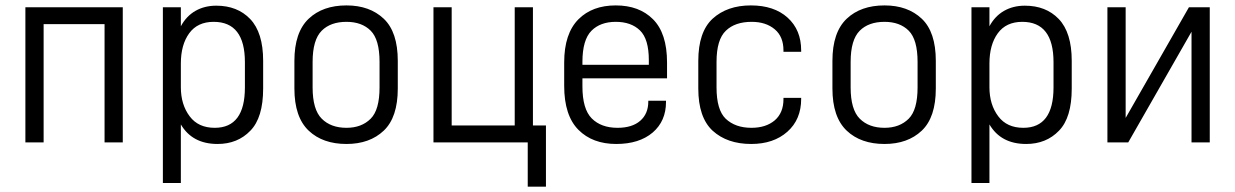

<svg xmlns="http://www.w3.org/2000/svg" viewBox="-20 -534 4632 720"><path d="M75.2 -506.8H440.4V0H372.1V-443.4H143.6V0H75.2Z M590.8 -506.8H658.2V-435.5Q678.7 -473.6 712.9 -493.2Q747.1 -512.7 791 -512.7Q870.1 -512.7 918 -462.9Q966.8 -412.1 966.8 -305.7V-202.1Q966.8 -92.8 918.9 -43.9Q871.1 5.9 795.9 5.9Q701.2 5.9 658.2 -67.4V152.3H590.8ZM898.4 -206.1V-300.8Q898.4 -452.1 781.2 -452.1Q720.7 -452.1 689.5 -409.2Q658.2 -366.2 658.2 -295.9V-207Q658.2 -141.6 691.4 -97.7Q723.6 -54.7 785.2 -54.7Q898.4 -54.7 898.4 -206.1Z M1137.7 -43.9Q1084 -94.7 1084 -202.1V-305.7Q1084 -413.1 1137.7 -463.9Q1190.4 -513.7 1279.3 -513.7Q1366.2 -513.7 1418.9 -463.9Q1471.7 -414.1 1471.7 -305.7V-202.1Q1471.7 -93.8 1418.9 -43.9Q1366.2 5.9 1279.3 5.9Q1190.4 5.9 1137.7 -43.9ZM1370.1 -88.9Q1403.3 -122.1 1403.3 -206.1V-301.8Q1403.3 -385.7 1370.1 -418.9Q1336.9 -452.1 1279.3 -452.1Q1219.7 -452.1 1186.5 -418.9Q1152.3 -384.8 1152.3 -301.8V-206.1Q1152.3 -123 1186.5 -88.9Q1220.7 -54.7 1279.3 -54.7Q1335.9 -54.7 1370.1 -88.9Z M1605.5 -506.8H1673.8V-63.5H1910.2V-506.8H1978.5V-63.5H2027.3V166H1959V0H1605.5Z M2164.1 -240.2V-210Q2164.1 -125 2199.2 -89.8Q2234.4 -54.7 2295.9 -54.7Q2350.6 -54.7 2380.9 -81.1Q2411.1 -107.4 2411.1 -153.3V-156.2H2477.5V-151.4Q2477.5 -80.1 2427.7 -37.1Q2377 5.9 2291 5.9Q2202.1 5.9 2149.4 -46.9Q2095.7 -100.6 2095.7 -211.9V-299.8Q2095.7 -408.2 2149.4 -461.9Q2201.2 -513.7 2289.1 -513.7Q2377 -513.7 2428.7 -461.9Q2481.4 -409.2 2481.4 -299.8V-240.2ZM2198.2 -418.9Q2164.1 -384.8 2164.1 -301.8V-291H2413.1V-308.6Q2413.1 -387.7 2379.9 -419.9Q2346.7 -452.1 2289.1 -452.1Q2231.4 -452.1 2198.2 -418.9Z M2652.3 -43.9Q2598.6 -93.8 2598.6 -202.1V-305.7Q2598.6 -414.1 2652.3 -463.9Q2707 -513.7 2795.9 -513.7Q2882.8 -513.7 2933.6 -467.8Q2984.4 -421.9 2984.4 -344.7V-339.8H2918V-344.7Q2918 -396.5 2885.7 -423.8Q2852.5 -452.1 2798.8 -452.1Q2736.3 -452.1 2702.1 -418.9Q2667 -385.7 2667 -301.8V-206.1Q2667 -122.1 2701.2 -88.9Q2737.3 -54.7 2797.9 -54.7Q2852.5 -54.7 2885.7 -83Q2918 -111.3 2918 -162.1V-167H2984.4V-163.1Q2984.4 -85.9 2932.6 -40Q2880.9 5.9 2796.9 5.9Q2707 5.9 2652.3 -43.9Z M3155.3 -43.9Q3101.6 -94.7 3101.6 -202.1V-305.7Q3101.6 -413.1 3155.3 -463.9Q3208 -513.7 3296.9 -513.7Q3383.8 -513.7 3436.5 -463.9Q3489.3 -414.1 3489.3 -305.7V-202.1Q3489.3 -93.8 3436.5 -43.9Q3383.8 5.9 3296.9 5.9Q3208 5.9 3155.3 -43.9ZM3387.7 -88.9Q3420.9 -122.1 3420.9 -206.1V-301.8Q3420.9 -385.7 3387.7 -418.9Q3354.5 -452.1 3296.9 -452.1Q3237.3 -452.1 3204.1 -418.9Q3169.9 -384.8 3169.9 -301.8V-206.1Q3169.9 -123 3204.1 -88.9Q3238.3 -54.7 3296.9 -54.7Q3353.5 -54.7 3387.7 -88.9Z M3623 -506.8H3690.4V-435.5Q3710.9 -473.6 3745.1 -493.2Q3779.3 -512.7 3823.2 -512.7Q3902.3 -512.7 3950.2 -462.9Q3999 -412.1 3999 -305.7V-202.1Q3999 -92.8 3951.2 -43.9Q3903.3 5.9 3828.1 5.9Q3733.4 5.9 3690.4 -67.4V152.3H3623ZM3930.7 -206.1V-300.8Q3930.7 -452.1 3813.5 -452.1Q3752.9 -452.1 3721.7 -409.2Q3690.4 -366.2 3690.4 -295.9V-207Q3690.4 -141.6 3723.6 -97.7Q3755.9 -54.7 3817.4 -54.7Q3930.7 -54.7 3930.7 -206.1Z M4132.8 -506.8H4201.2V-91.8L4438.5 -506.8H4516.6V0H4448.2V-415L4210.9 0H4132.8Z"/></svg>

Font: DINish
Style: Regular
Weight: 400
Designer: Bert Driehuis
Foundry: Playbeing
Version: Version 3.008; git-95204e4c-release